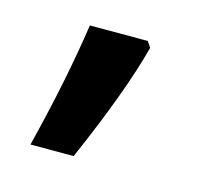

<svg xmlns="http://www.w3.org/2000/svg" viewBox="-49 -156 338 325"><g transform="rotate(15 120.0 6.5)"><path d="M174.3 -104.5 181.2 -94.2Q159.7 -12.2 103.5 116.2H27.8Q58.1 -4.4 72.8 -104.5Z"/></g></svg>

Font: Khula Semibold
Style: Regular
Weight: 600
Designer: Erin McLaughlin, Steve Matteson
Version: Version 1.000;PS 1.0;hotconv 1.0.72;makeotf.lib2.5.5900